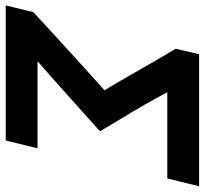

<svg xmlns="http://www.w3.org/2000/svg" viewBox="-64 -690 733 688"><g transform="rotate(90 303.0 -346.5)"><path d="M-21 0 3 -99Q42 -135 90 -179Q138 -223 188 -268.5Q238 -314 283 -354Q261 -390 233.5 -438Q206 -486 179.5 -532Q153 -578 134 -609L154 -693H627L599 -579H290Q310 -541 335.5 -496.5Q361 -452 386.5 -410.5Q412 -369 430 -338Q411 -321 379.5 -292.5Q348 -264 311 -231Q274 -198 239 -167Q204 -136 179 -114H491L463 0Z"/></g></svg>

Font: Ubuntu Sans Mono
Style: Bold Italic
Weight: 700
Italic angle: -13.5°
Monospace: yes
Designer: Dalton Maag Ltd
Foundry: Dalton Maag Ltd
Version: Version 1.006